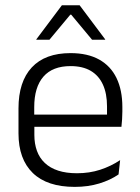

<svg xmlns="http://www.w3.org/2000/svg" viewBox="-20 -702 532 732"><path d="M265 10.5Q159.5 10.5 105 -42.5Q50.5 -95.5 50.5 -193.5V-288.5Q50.5 -390.5 101.2 -445Q152 -499.5 249 -499.5Q314 -499.5 358 -475Q402 -450.5 424.2 -404.5Q446.5 -358.5 446.5 -294V-276.5Q446.5 -262 445.5 -247.5Q444.5 -233 443 -218.5H387Q388 -240.5 388 -260.2Q388 -280 388 -296.5Q388 -345.5 372.2 -379.8Q356.5 -414 325.8 -432Q295 -450 249 -450Q180.5 -450 145.5 -409.8Q110.5 -369.5 110.5 -293.5V-246L111 -238V-187.5Q111 -154 120.8 -127Q130.5 -100 150.8 -80.8Q171 -61.5 201.8 -51.5Q232.5 -41.5 273.5 -41.5Q321 -41.5 361.8 -54.8Q402.5 -68 438 -91.5L432 -37Q401 -15.5 358.5 -2.5Q316 10.5 265 10.5ZM82 -218.5V-265H429.5V-218.5ZM216 -682H283.5L381 -552V-550.5H331L251.5 -646H248L168.5 -550.5H118.5V-552Z"/></svg>

Font: Anek Telugu Light
Style: Regular
Weight: 300
Version: Version 1.003